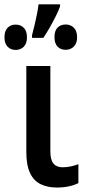

<svg xmlns="http://www.w3.org/2000/svg" viewBox="-49 -840 393 870"><path d="M179.2 -541V-153.3Q179.2 -116.2 193.1 -99.1Q207 -82 234.9 -82Q253.9 -82 272.9 -86.2Q292 -90.3 306.2 -96.2V-10.3Q288.1 -1 262.9 4.4Q237.8 9.8 209.5 9.8Q166.5 9.8 135.3 -5.4Q104 -20.5 87.2 -55.9Q70.3 -91.3 70.3 -151.9V-541ZM223.1 -820.3V-810.5Q215.8 -791 203.9 -766.8Q191.9 -742.7 177.5 -717.3Q163.1 -691.9 147.5 -668.5H96.2V-680.7Q102.1 -702.6 107.9 -727.5Q113.8 -752.4 118.7 -776.9Q123.5 -801.3 125.5 -820.3ZM22 -728.5Q44.4 -728.5 58.8 -714.1Q73.2 -699.7 73.2 -670.9Q73.2 -643.1 58.8 -628.4Q44.4 -613.8 22 -613.8Q-0.5 -613.8 -14.6 -628.4Q-28.8 -643.1 -28.8 -670.9Q-28.8 -699.7 -14.6 -714.1Q-0.5 -728.5 22 -728.5ZM248.5 -729Q270.5 -729 285.4 -714.6Q300.3 -700.2 300.3 -670.9Q300.3 -643.6 285.4 -628.9Q270.5 -614.3 248.5 -614.3Q225.6 -614.3 211.7 -628.9Q197.8 -643.6 197.8 -671.4Q197.8 -700.7 211.7 -714.8Q225.6 -729 248.5 -729Z"/></svg>

Font: Open Sans SemiCondensed SemiBold
Style: Regular
Weight: 600
Width: 4
Designer: Monotype Design Team
Foundry: Monotype Imaging Inc.
Version: Version 3.000